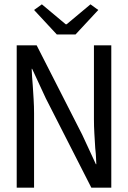

<svg xmlns="http://www.w3.org/2000/svg" viewBox="-20 -865 590 885"><path d="M137 0V-343Q137 -375 135 -407Q133 -439 131 -471Q129 -491 128 -510Q127 -529 126 -548H128L191 -412L401 0H493V-656H413V-316Q413 -283 415 -249Q417 -215 419 -182Q420 -178 420 -172Q422 -155 422.5 -139Q423 -123 424 -108H422L359 -244L149 -656H57V0ZM137 -819 242 -706H328L433 -819L397 -845L287 -753H283L173 -845Z"/></svg>

Font: Codetta
Style: Regular
Weight: 400
Italic angle: -11°
Designer: Ulrich Proeller
Foundry: PROSA GmbH
Version: Version 2.00;September 29, 2018;FontCreator 11.5.0.2427 64-b